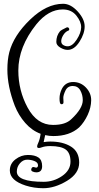

<svg xmlns="http://www.w3.org/2000/svg" viewBox="-20 -695 525 1016"><path d="M172 217Q162 217 152 212.5Q142 208 146.5 196.5Q151 185 164.5 190.5Q178 196 181 183Q181 181 181 179Q181 165 163 157.5Q145 150 123.5 150Q102 150 85.5 169Q69 188 69 213Q69 267 211 267Q264 267 308.5 236.5Q353 206 353 160.5Q353 115 328 96.5Q303 78 246 78Q219 78 201.5 84.5Q184 91 178.5 86Q173 81 182 62Q191 43 195 13Q149 -4 113.5 -44.5Q78 -85 58 -136Q19 -238 19 -327Q19 -378 29 -418Q52 -507 139 -591Q226 -675 314 -675Q354 -675 391 -634.5Q428 -594 428 -555.5Q428 -517 400.5 -474Q373 -431 338 -431Q319 -431 298.5 -443.5Q278 -456 278 -473Q278 -506 297 -529Q303 -536 333 -550Q339 -552 343 -548Q347 -544 346.5 -539Q346 -534 340 -532H339Q324 -525 314 -508Q304 -491 304 -477Q304 -463 315 -456.5Q326 -450 338 -450Q363 -450 386 -485.5Q409 -521 409.5 -550.5Q410 -580 384 -612.5Q358 -645 312 -645Q236 -645 172 -566Q77 -447 77 -322Q77 -216 126.5 -125Q176 -34 260 -34Q261 -34 262 -34Q327 -34 358 -65Q418 -121 418 -165Q418 -193 405 -216.5Q392 -240 365 -240Q338 -240 326.5 -216Q315 -192 315 -177.5Q315 -163 316 -156Q317 -149 312.5 -145.5Q308 -142 303 -144Q295 -146 295 -173.5Q295 -201 308 -226Q327 -261 367 -261Q407 -261 435 -231.5Q463 -202 462.5 -164Q462 -126 444 -87Q426 -48 399 -21Q348 25 262 25Q241 25 219 20L211 57Q229 54 246 54Q313 54 356 81Q399 108 399 165.5Q399 223 334.5 262Q270 301 209 301Q160 301 116 287Q32 260 32 207Q32 171 62 148Q92 125 128 125Q164 125 183.5 138.5Q203 152 203 184.5Q203 217 172 217Z"/></svg>

Font: Ruge Boogie
Style: Regular
Weight: 400
Version: Version 1.003